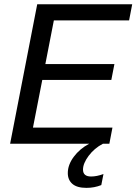

<svg xmlns="http://www.w3.org/2000/svg" viewBox="-20 -679 644 907"><path d="M27.8 0 155.8 -658.7H604.5L589.8 -582.5H234.4L194.3 -376.5H520.5L505.9 -301.3H179.7L135.7 -76.2H511.2L496.6 0ZM388.2 208.5Q343.8 208.5 322 189.7Q300.3 170.9 300.3 138.7Q300.3 99.6 328.4 61.8Q356.4 23.9 401.4 0H466.3Q425.8 21 398.9 56.9Q372.1 92.8 372.1 122.1Q372.1 154.8 410.2 154.8Q437 154.8 468.8 143.1L458.5 195.3Q425.8 208.5 388.2 208.5Z"/></svg>

Font: Liberation Mono
Style: Italic
Weight: 400
Italic angle: -12°
Monospace: yes
Designer: Steve Matteson
Foundry: Ascender Corporation
Version: Version 2.1.5